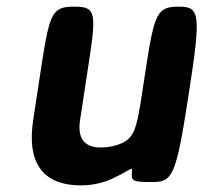

<svg xmlns="http://www.w3.org/2000/svg" viewBox="-20 -548 612 578"><path d="M283 -104C232 -104 213 -134 221 -186L247 -357C271 -512 268 -528 204 -528C139 -528 130 -512 106 -358L80 -187C61 -64 103 10 224 10C258 10 287 3 313 -8C378 -37 379 -52 377 -27C375 -2 381 0 441 0C501 0 511 -24 548 -264C585 -504 583 -528 519 -528C454 -528 445 -511 419 -341C393 -171 392 -139 347 -117C329 -109 308 -104 283 -104Z"/></svg>

Font: Asimov Print
Style: AIt
Weight: 500
Designer: Google
Version: Version 2.000980: 2014